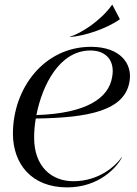

<svg xmlns="http://www.w3.org/2000/svg" viewBox="-20 -780 580 810"><path d="M34.5 -215.5C35 -89 112.5 10.5 263 10.5C397.5 10.5 472.5 -73 495 -117L494 -117.5C467.5 -79.5 397.5 -15.5 289.5 -15.5C198.5 -15.5 124 -76 124 -199.5C124 -224 126 -252 131 -280C353 -283 506.5 -312.5 526.5 -436.5C539.5 -510.5 488 -582.5 363.5 -582.5C167 -582.5 34.5 -409 34.5 -215.5ZM133.5 -294.5C158.5 -422 231.5 -567 361.5 -567C429 -567 466 -522.5 453 -454.5C438.5 -366.5 346 -301.5 133.5 -294.5ZM453 -760C402.5 -689 317.5 -637.5 274.5 -625L275.5 -624C334 -627.5 428 -658 484.5 -698L485.5 -699.5L454 -760Z"/></svg>

Font: Beautique Display Italic
Style: Regular
Weight: 400
Italic angle: -12°
Designer: Nhat-Quang Ngo
Version: Version 1.100;Glyphs 3.2.3 (3260)